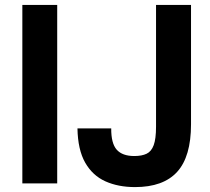

<svg xmlns="http://www.w3.org/2000/svg" viewBox="-20 -747 856 782"><path d="M71 0V-727H213V0ZM530 15Q461.5 15 409.2 -8.5Q357 -32 327 -84.5Q297 -137 295.5 -224H433Q432.5 -163 455.5 -137.2Q478.5 -111.5 527 -111.5Q557.5 -111.5 577 -120.8Q596.5 -130 606 -155.8Q615.5 -181.5 615.5 -231V-727H758V-241Q758 -109 701.5 -47Q645 15 530 15Z"/></svg>

Font: Spline Sans SemiBold
Style: Regular
Weight: 600
Designer: Eben Sorkin, Mirko Velimirovic
Foundry: Sorkin Type
Version: Version 1.000; ttfautohint (v1.8.3)